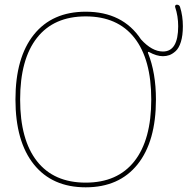

<svg xmlns="http://www.w3.org/2000/svg" viewBox="-20 -790 812 820"><path d="M554 -628.5Q482 -720 346 -720Q210 -720 138 -628.5Q66 -537 66 -365Q66 -193 138 -101.5Q210 -10 346 -10Q482 -10 554 -101.5Q626 -193 626 -365Q626 -537 554 -628.5ZM346 -740Q504 -740 582 -622Q629 -570 676 -570Q741 -570 741 -678Q741 -721 728 -760Q727 -764 729 -767Q731 -770 735 -770Q746 -770 749 -760Q761 -722 761 -678Q761 -638 752.5 -611Q744 -584 730 -571.5Q716 -559 703 -554.5Q690 -550 676 -550Q649 -550 616 -568Q614 -569 612.5 -567.5Q611 -566 612 -564Q646 -479 646 -365Q646 -186 567.5 -88Q489 10 346 10Q203 10 124.5 -88Q46 -186 46 -365Q46 -544 124.5 -642Q203 -740 346 -740Z"/></svg>

Font: Rounded Mplus 1c Thin
Style: Regular
Weight: 250
Version: Version 1.059.20150529